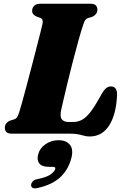

<svg xmlns="http://www.w3.org/2000/svg" viewBox="-20 -720 674 1034"><path d="M362 0H45.5Q22 0 14 -9.2Q6 -18.5 6 -32.5Q6 -45.5 14 -55.5Q22 -65.5 34.5 -70.5L57 -77.5Q68.5 -82 73.2 -90.5Q78 -99 84 -117.5Q88.5 -131.5 98.8 -168Q109 -204.5 122.2 -254.2Q135.5 -304 149.5 -358Q163.5 -412 176.2 -461.2Q189 -510.5 198 -546.2Q207 -582 209.5 -594.5Q213.5 -617.5 196.5 -624L175.5 -631.5Q166 -636 159.5 -643.2Q153 -650.5 153 -661.5Q153 -678.5 164.8 -689.2Q176.5 -700 199 -700H465Q488.5 -700 496.5 -690.8Q504.5 -681.5 504.5 -667.5Q504.5 -653.5 496.2 -644Q488 -634.5 477 -629.5L453.5 -622.5Q444.5 -619 439.2 -612.2Q434 -605.5 428.5 -588Q417.5 -555.5 402.8 -502.8Q388 -450 372.5 -390Q357 -330 343.5 -274Q330 -218 320.8 -177.8Q311.5 -137.5 309 -126Q302 -91 313.2 -77Q324.5 -63 350.5 -63H373Q402 -63 425 -76.8Q448 -90.5 472 -123.2Q496 -156 527 -213Q540 -236.5 552 -245.5Q564 -254.5 576.5 -254.5Q595.5 -254.5 603.2 -242.2Q611 -230 610.5 -209.5Q606 -104 568 -44.5Q530 15 462.5 15Q447 15 433.5 11.2Q420 7.5 403.8 3.8Q387.5 0 362 0ZM244 178.5Q205 178.5 191.2 159.5Q177.5 140.5 185.5 111.5Q194.5 77.5 225.8 56.2Q257 35 294 35Q337 35 356.8 60Q376.5 85 364 132.5Q347.5 194.5 304 235Q260.5 275.5 180 293Q163 296.5 155 291.2Q147 286 147.5 275.5Q148.5 265.5 156 257Q163.5 248.5 179.5 245Q230.5 235 252.2 219.5Q274 204 277.5 190Q280.5 178.5 265 178.5Z"/></svg>

Font: Fraunces 9pt S000 Black
Style: Italic
Weight: 900
Italic angle: -16°
Version: Version 1.000; ttfautohint (v1.8.3)